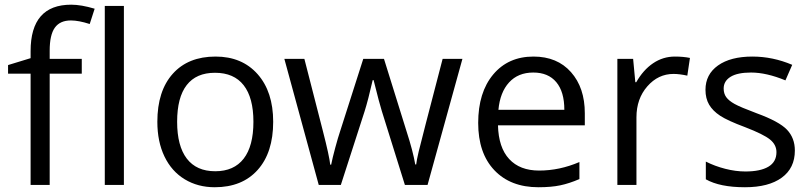

<svg xmlns="http://www.w3.org/2000/svg" viewBox="-20 -785 3440 815"><path d="M327.1 -472.2H190.9V0H109.9V-472.2H14.2V-508.8L109.9 -538.1V-567.9Q109.9 -765.1 282.2 -765.1Q324.7 -765.1 381.8 -748L360.8 -683.1Q314 -698.2 280.8 -698.2Q234.9 -698.2 212.9 -667.7Q190.9 -637.2 190.9 -569.8V-535.2H327.1ZM505.9 0H424.8V-759.8H505.9Z M1139.6 -268.1Q1139.6 -137.2 1073.7 -63.7Q1007.8 9.8 891.6 9.8Q819.8 9.8 764.2 -23.9Q708.5 -57.6 678.2 -120.6Q647.9 -183.6 647.9 -268.1Q647.9 -398.9 713.4 -471.9Q778.8 -544.9 895 -544.9Q1007.3 -544.9 1073.5 -470.2Q1139.6 -395.5 1139.6 -268.1ZM731.9 -268.1Q731.9 -165.5 772.9 -111.8Q814 -58.1 893.6 -58.1Q973.1 -58.1 1014.4 -111.6Q1055.7 -165 1055.7 -268.1Q1055.7 -370.1 1014.4 -423.1Q973.1 -476.1 892.6 -476.1Q813 -476.1 772.5 -423.8Q731.9 -371.6 731.9 -268.1Z M1698.7 0 1600.6 -314Q1591.3 -342.8 1565.9 -444.8H1562Q1542.5 -359.4 1527.8 -313L1426.8 0H1333L1187 -535.2H1272Q1323.7 -333.5 1350.8 -228Q1377.9 -122.6 1381.8 -85.9H1385.7Q1391.1 -113.8 1403.1 -158Q1415 -202.1 1423.8 -228L1522 -535.2H1609.9L1705.6 -228Q1732.9 -144 1742.7 -86.9H1746.6Q1748.5 -104.5 1757.1 -141.1Q1765.6 -177.7 1858.9 -535.2H1942.9L1794.9 0Z M2265.6 9.8Q2147 9.8 2078.4 -62.5Q2009.8 -134.8 2009.8 -263.2Q2009.8 -392.6 2073.5 -468.8Q2137.2 -544.9 2244.6 -544.9Q2345.2 -544.9 2403.8 -478.8Q2462.4 -412.6 2462.4 -304.2V-252.9H2093.8Q2096.2 -158.7 2141.4 -109.9Q2186.5 -61 2268.6 -61Q2355 -61 2439.5 -97.2V-24.9Q2396.5 -6.3 2358.2 1.7Q2319.8 9.8 2265.6 9.8ZM2243.7 -477.1Q2179.2 -477.1 2140.9 -435.1Q2102.5 -393.1 2095.7 -318.8H2375.5Q2375.5 -395.5 2341.3 -436.3Q2307.1 -477.1 2243.7 -477.1Z M2844.7 -544.9Q2880.4 -544.9 2908.7 -539.1L2897.5 -463.9Q2864.3 -471.2 2838.9 -471.2Q2773.9 -471.2 2727.8 -418.5Q2681.6 -365.7 2681.6 -287.1V0H2600.6V-535.2H2667.5L2676.8 -436H2680.7Q2710.4 -488.3 2752.4 -516.6Q2794.4 -544.9 2844.7 -544.9Z M3354 -146Q3354 -71.3 3298.3 -30.8Q3242.7 9.8 3142.1 9.8Q3035.6 9.8 2976.1 -23.9V-99.1Q3014.6 -79.6 3058.8 -68.4Q3103 -57.1 3144 -57.1Q3207.5 -57.1 3241.7 -77.4Q3275.9 -97.7 3275.9 -139.2Q3275.9 -170.4 3248.8 -192.6Q3221.7 -214.8 3143.1 -245.1Q3068.4 -272.9 3036.9 -293.7Q3005.4 -314.5 2990 -340.8Q2974.6 -367.2 2974.6 -403.8Q2974.6 -469.2 3027.8 -507.1Q3081.1 -544.9 3173.8 -544.9Q3260.3 -544.9 3342.8 -509.8L3314 -443.8Q3233.4 -477.1 3168 -477.1Q3110.4 -477.1 3081.1 -459Q3051.8 -440.9 3051.8 -409.2Q3051.8 -387.7 3062.7 -372.6Q3073.7 -357.4 3098.1 -343.8Q3122.6 -330.1 3191.9 -304.2Q3287.1 -269.5 3320.6 -234.4Q3354 -199.2 3354 -146Z"/></svg>

Font: f1_56222 
Style: Regular
Weight: 400
Foundry: Ascender Corporation
Version: Version 1.10